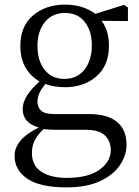

<svg xmlns="http://www.w3.org/2000/svg" viewBox="-20 -548 600 830"><path d="M258 -207Q314 -207 345.5 -247.5Q377 -288 377 -352Q377 -414 346.5 -453Q316 -492 261 -492Q206 -492 174 -452.5Q142 -413 142 -349Q142 -285 173 -246Q204 -207 258 -207ZM349 13H221Q191 13 168 10Q143 34 130.5 58Q118 82 118 113Q118 168 159 194.5Q200 221 268 221Q362 221 410.5 185.5Q459 150 459 101Q459 63 434 38Q409 13 349 13ZM533 -516V-457L419 -458Q451 -416 451 -350Q451 -265 397 -218Q343 -171 260 -171Q214 -171 176 -185Q159 -164 150.5 -146Q142 -128 142 -108Q142 -85 157.5 -70Q173 -55 215 -55H362Q445 -55 486 -21Q527 13 527 78Q527 124 498 166.5Q469 209 411.5 235.5Q354 262 267 262Q153 262 98 224.5Q43 187 43 126Q43 54 148 3Q78 -16 78 -77Q78 -131 151 -196Q112 -218 90 -256.5Q68 -295 68 -350Q68 -435 123 -481.5Q178 -528 261 -528Q339 -528 392 -488L516 -527Z"/></svg>

Font: Han-Nom Khai
Style: Regular
Weight: 400
Version: Version 1.200;June 22, 2023;FontCreator 14.0.0.2814 64-bit